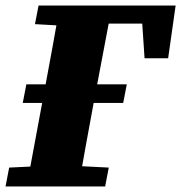

<svg xmlns="http://www.w3.org/2000/svg" viewBox="-33 -672 653 692"><path d="M49 -301 62 -368H424L411 -301ZM488 -462 476 -642 544 -587H264L270 -652H600L573 -462ZM-13 0 0 -68 147 -75H221L359 -68L346 0ZM63 0 129 -355Q143 -429 156.5 -503.5Q170 -578 183 -652H371L304 -298Q290 -223 276.5 -148.5Q263 -74 250 0ZM93 -585 106 -652H258L251 -577H235Z"/></svg>

Font: Source Serif 4 Black
Style: Italic
Weight: 900
Italic angle: -12°
Designer: Frank Grießhammer
Foundry: Adobe Systems Incorporated
Version: Version 4.004;hotconv 1.0.116;makeotfexe 2.5.65601